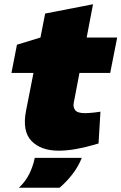

<svg xmlns="http://www.w3.org/2000/svg" viewBox="-20 -702 573 906"><path d="M257 9Q173 9 128.5 -37Q84 -83 103 -180L138 -358H34L60 -491L171 -525L193 -638L419 -682L389 -525H533L500 -358H355L328 -217Q324 -197 334.5 -182.5Q345 -168 382 -168Q392 -168 403 -169Q414 -170 425 -171L454 -175L445 -25L421 -18Q376 -5 334.5 2Q293 9 257 9ZM69 184Q100 155 118 119Q136 83 144 43H366Q350 83 323 118.5Q296 154 261 184Z"/></svg>

Font: REM Black
Style: Italic
Weight: 900
Italic angle: -11°
Designer: Octavio Pardo
Foundry: Ashler Design
Version: Version 1.005;gftools[0.9.28]